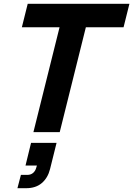

<svg xmlns="http://www.w3.org/2000/svg" viewBox="-20 -695 701 1010"><path d="M294.2 0H155.8L293.3 -551.7H95L125.8 -675H660.8L630 -551.7H431.7ZM71.7 295 90 225H123.3Q142.5 225 154.6 214.2Q166.7 203.3 170.8 186.7L174.2 175.8H114.2L143.3 56.7H277.5L243.3 194.2Q231.7 240.8 200 267.9Q168.3 295 117.5 295Z"/></svg>

Font: Funnel Sans
Style: Bold Italic
Weight: 700
Italic angle: -14.036°
Designer: NORD ID, Kristian Moeller
Foundry: Dicotype
Version: Version 1.000